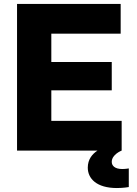

<svg xmlns="http://www.w3.org/2000/svg" viewBox="-20 -760 691 969"><path d="M570 189C604 189 630 184 630 184V90C630 90 613 93 597 93C559 93 544 76 544 57C544 19 594 0 594 0V-150H239V-304H544V-447H239V-590H589V-740H66V0H472C446 17 423 44 423 86C423 141 467 189 570 189Z"/></svg>

Font: Be Vietnam Pro ExtraBold
Style: Regular
Weight: 800
Designer: Lam Bao, Tony Le, Vietanh Nguyen
Foundry: Yellow Type Foundry
Version: Version 1.002